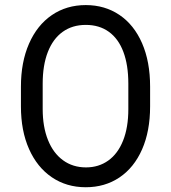

<svg xmlns="http://www.w3.org/2000/svg" viewBox="-20 -748 690 775"><path d="M64.5 -318.4V-398.4Q64.5 -497.1 97.2 -571.8Q129.9 -646.5 189.2 -687Q248.5 -727.5 326.2 -727.5Q403.3 -727.5 462.2 -687.7Q521 -647.9 553.5 -573.5Q585.9 -499 585.9 -398.4V-318.4Q585.9 -218.8 553.5 -145Q521 -71.3 462.2 -31.7Q403.3 7.8 326.2 7.8Q248.5 7.8 189.2 -32.5Q129.9 -72.8 97.2 -146.5Q64.5 -220.2 64.5 -318.4ZM498 -307.6V-410.2Q498 -485.4 478 -538.6Q458 -591.8 419.4 -619.6Q380.9 -647.5 326.2 -647.5Q272 -647.5 232.9 -619.4Q193.8 -591.3 173.1 -538.1Q152.3 -484.9 152.3 -410.2V-307.6Q152.3 -236.3 173.6 -183.1Q194.8 -129.9 234.4 -101.1Q273.9 -72.3 327.1 -72.3Q378.4 -72.3 417 -99.9Q455.6 -127.4 476.8 -180.4Q498 -233.4 498 -307.6Z"/></svg>

Font: Reddit Sans Chocolate
Style: Regular
Weight: 400
Designer: Stephen Hutchings
Foundry: Reddit
Version: Version 1.013